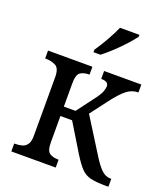

<svg xmlns="http://www.w3.org/2000/svg" viewBox="-140 -862 829 959"><g transform="rotate(20 274.5 -383.0)"><path d="M249 -606V-619Q271 -651 294 -691.5Q317 -732 332 -766H435V-756Q423 -739 397.5 -710.5Q372 -682 341.5 -653.5Q311 -625 286 -606ZM33 0V-42H37Q57 -42 74 -46.5Q91 -51 101.5 -66Q112 -81 112 -112V-424Q112 -470 89.5 -482Q67 -494 37 -494H33V-536H269V-494H266Q238 -494 220.5 -482Q203 -470 203 -425V-300H265L329 -385Q356 -420 363 -438Q370 -456 370 -469Q370 -494 331 -494V-536H529V-494Q495 -494 467 -472Q439 -450 402 -401L333 -310L449 -125Q473 -86 495 -64Q517 -42 545 -42H549V0H535Q484 0 454.5 -7Q425 -14 404.5 -35Q384 -56 357 -99L265 -250H203V-111Q203 -65 221 -53.5Q239 -42 266 -42H269V0Z"/></g></svg>

Font: Noto Serif SemiCondensed
Style: Regular
Weight: 400
Width: 4
Designer: Monotype Design Team
Foundry: Monotype Imaging Inc.
Version: Version 2.013